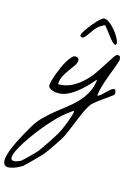

<svg xmlns="http://www.w3.org/2000/svg" viewBox="-392 -818 1127 1590"><g transform="rotate(15 172.0 -22.5)"><path d="M-53.7 294.9Q-22.5 244.1 18.6 204.6Q59.6 165 103 129.9Q146.5 94.7 189.5 61.5Q232.4 28.3 269 -9.8Q305.7 -47.9 332 -94.2Q358.4 -140.6 368.2 -202.1Q368.2 -204.1 367.7 -208.5Q367.2 -212.9 367.2 -214.8Q344.7 -188.5 313 -155.3Q281.2 -122.1 244.6 -92.8Q208 -63.5 168 -43.9Q127.9 -24.4 89.8 -24.4Q80.1 -24.4 64.9 -25.9Q49.8 -27.3 35.2 -32.2Q20.5 -37.1 9.8 -45.9Q-1 -54.7 -1 -69.3Q-1 -82 5.9 -108.4Q12.7 -134.8 24.4 -167Q36.1 -199.2 50.8 -232.4Q65.4 -265.6 82 -293Q98.6 -320.3 114.7 -337.9Q130.9 -355.5 144.5 -355.5Q158.2 -355.5 168 -349.6Q177.7 -343.8 177.7 -330.1Q177.7 -305.7 160.2 -281.2Q142.6 -256.8 122.1 -229Q101.6 -201.2 84 -168.9Q66.4 -136.7 66.4 -95.7Q130.9 -95.7 182.6 -122.6Q234.4 -149.4 276.4 -189.5Q318.4 -229.5 350.6 -276.4Q382.8 -323.2 407.7 -363.3Q432.6 -403.3 450.7 -430.2Q468.8 -457 481.4 -457Q500 -457 503.4 -445.8Q506.8 -434.6 506.8 -418Q498 -387.7 482.4 -347.2Q466.8 -306.6 450.7 -262.2Q434.6 -217.8 421.4 -173.8Q408.2 -129.9 404.3 -93.8Q404.3 -92.8 404.8 -90.8Q405.3 -88.9 405.3 -87.9Q422.9 -93.8 438.5 -108.4Q454.1 -123 469.2 -138.2Q484.4 -153.3 500 -165.5Q515.6 -177.7 532.2 -177.7Q533.2 -177.7 539.6 -164.1Q545.9 -150.4 539.1 -130.9Q530.3 -124 507.3 -107.4Q484.4 -90.8 459 -72.8Q433.6 -54.7 411.1 -37.6Q388.7 -20.5 379.9 -11.7Q366.2 2 351.6 27.3Q336.9 52.7 322.3 84.5Q307.6 116.2 293.5 151.4Q279.3 186.5 265.6 220.2Q252 253.9 238.8 282.7Q225.6 311.5 214.8 330.1Q210 337.9 194.8 360.8Q179.7 383.8 161.6 410.2Q143.6 436.5 126.5 460.4Q109.4 484.4 100.6 494.1Q96.7 499 79.1 517.1Q61.5 535.2 39.6 557.1Q17.6 579.1 -4.4 600.6Q-26.4 622.1 -38.1 632.8Q-49.8 639.6 -69.3 649.9Q-88.9 660.2 -109.9 667Q-130.9 673.8 -150.9 675.8Q-170.9 677.7 -183.6 667.5Q-196.3 657.2 -198.7 633.3Q-201.2 609.4 -188 565.9Q-174.8 522.5 -142.6 456.1Q-110.4 389.6 -53.7 294.9ZM252.9 85Q251 85 246.6 86.4Q242.2 87.9 240.2 88.9Q238.3 90.8 231.4 95.7Q224.6 100.6 216.3 106.4Q208 112.3 200.7 118.2Q193.4 124 190.4 127Q163.1 146.5 127.9 182.1Q92.8 217.8 55.2 261.2Q17.6 304.7 -18.6 353Q-54.7 401.4 -83.5 445.8Q-112.3 490.2 -129.9 527.3Q-147.5 564.5 -148.4 586.9Q-149.4 609.4 -129.9 613.3Q-110.4 617.2 -63.5 594.7Q-53.7 585.9 -35.6 568.8Q-17.6 551.8 0.5 533.7Q18.6 515.6 33.2 500.5Q47.9 485.4 50.8 481.4Q55.7 474.6 66.4 460Q77.1 445.3 89.8 426.8Q102.5 408.2 116.2 387.7Q129.9 367.2 142.1 348.1Q154.3 329.1 163.6 314.5Q172.9 299.8 176.8 292Q185.5 276.4 198.7 247.6Q211.9 218.8 223.6 188Q235.4 157.2 244.1 128.9Q252.9 100.6 252.9 85ZM139.6 -534.2Q139.6 -542 148.9 -559.1Q158.2 -576.2 172.9 -597.2Q187.5 -618.2 205.6 -640.1Q223.6 -662.1 240.7 -679.7Q257.8 -697.3 272.5 -709Q287.1 -720.7 294.9 -720.7Q310.5 -720.7 327.6 -710.9Q344.7 -701.2 361.8 -685.1Q378.9 -668.9 394.5 -649.9Q410.2 -630.9 421.9 -611.8Q433.6 -592.8 440.9 -576.7Q448.2 -560.5 448.2 -551.8Q447.3 -531.2 437 -533.2Q426.8 -535.2 412.1 -549.8Q397.5 -564.5 380.9 -586.4Q364.3 -608.4 349.6 -628.4Q335 -648.4 324.2 -660.2Q313.5 -671.9 311.5 -666Q304.7 -666 302.2 -664.1Q299.8 -662.1 294.9 -657.2Q274.4 -648.4 257.3 -631.8Q240.2 -615.2 226.6 -596.7Q212.9 -578.1 201.2 -560.5Q189.5 -543 179.2 -532.2Q168.9 -521.5 159.2 -520.5Q149.4 -519.5 139.6 -534.2Z"/></g></svg>

Font: La Belle Aurore
Style: Regular
Weight: 400
Version: Version 1.001 2001